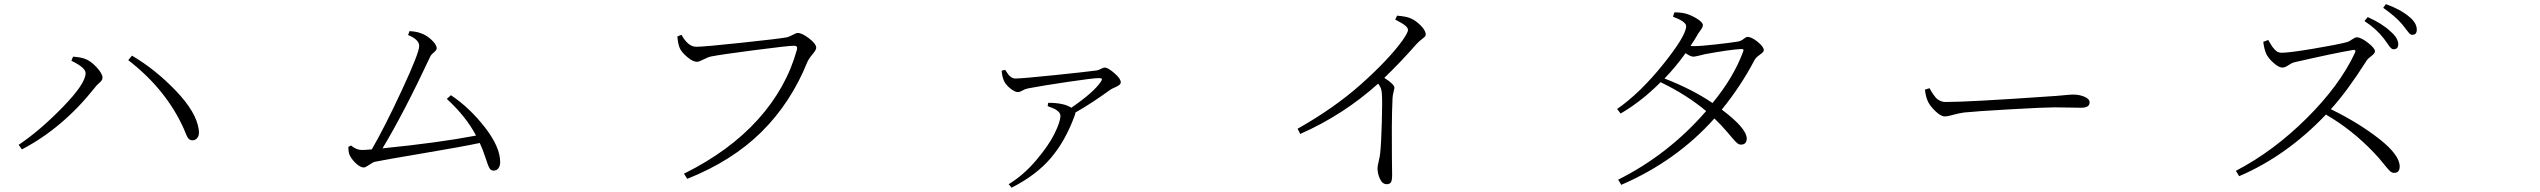

<svg xmlns="http://www.w3.org/2000/svg" viewBox="-20 -833 12040 910"><path d="M385.7 -486.3Q385.7 -512.7 318.4 -544.9L326.2 -564.5Q364.3 -561.5 380.9 -554.7Q408.2 -545.9 437 -515.1Q465.8 -484.4 465.8 -464.8Q465.8 -457 460.9 -450.7Q456.1 -444.3 445.8 -435.5Q435.5 -426.8 429.7 -418Q278.3 -226.6 84 -125L68.4 -146.5Q168.9 -213.9 277.3 -325.2Q385.7 -436.5 385.7 -486.3ZM921.9 -218.8Q925.8 -194.3 916.5 -181.2Q907.2 -168 892.6 -168Q887.7 -168 884.3 -168.9Q880.9 -169.9 877.4 -172.4Q874 -174.8 872.1 -177.2Q870.1 -179.7 867.2 -185.5Q864.3 -191.4 862.8 -194.8Q861.3 -198.2 857.4 -207.5Q853.5 -216.8 851.6 -221.7Q767.6 -409.2 587.9 -547.9L605.5 -569.3Q716.8 -503.9 814 -402.3Q911.1 -300.8 921.9 -218.8Z M2097.7 -364.3 2117.2 -381.8Q2205.1 -323.2 2277.8 -230Q2350.6 -136.7 2350.6 -64.5Q2350.6 -46.9 2342.3 -35.6Q2334 -24.4 2319.3 -24.4Q2306.6 -24.4 2299.8 -36.1Q2293 -47.9 2280.8 -85.9Q2268.6 -124 2253.9 -155.3Q2170.9 -137.7 1982.4 -106Q1793.9 -74.2 1757.8 -66.4Q1748 -64.5 1730 -51.8Q1711.9 -39.1 1704.1 -39.1Q1687.5 -39.1 1665.5 -60.1Q1643.6 -81.1 1635.7 -101.6Q1630.9 -116.2 1630.9 -136.7L1643.6 -143.6Q1668.9 -122.1 1695.3 -122.1Q1709 -122.1 1742.2 -125Q1801.8 -227.5 1884.3 -404.8Q1966.8 -582 1966.8 -615.2Q1966.8 -645.5 1914.1 -667L1920.9 -685.5Q1954.1 -683.6 1973.6 -675.8Q2001 -667 2025.4 -644Q2049.8 -621.1 2049.8 -603.5Q2049.8 -595.7 2036.6 -585Q2023.4 -574.2 2019.5 -565.4Q1893.6 -296.9 1793 -129.9Q2056.6 -156.2 2236.3 -190.4Q2188.5 -281.2 2097.7 -364.3Z M3210 -668Q3241.2 -611.3 3280.3 -611.3Q3316.4 -611.3 3495.1 -630.4Q3673.8 -649.4 3710 -656.2Q3721.7 -659.2 3737.8 -668Q3753.9 -676.8 3760.7 -676.8Q3781.2 -676.8 3814.9 -650.9Q3848.6 -625 3848.6 -606.4Q3848.6 -596.7 3830.6 -575.2Q3812.5 -553.7 3805.7 -537.1Q3727.5 -344.7 3588.9 -207.5Q3450.2 -70.3 3237.3 14.6L3221.7 -9.8Q3436.5 -116.2 3571.8 -266.1Q3707 -416 3756.8 -596.7Q3762.7 -616.2 3744.1 -616.2Q3715.8 -616.2 3555.2 -595.2Q3394.5 -574.2 3350.6 -565.4Q3335.9 -562.5 3314.5 -551.3Q3293 -540 3283.2 -540Q3263.7 -540 3236.3 -563.5Q3209 -586.9 3201.2 -606.4Q3193.4 -625 3190.4 -660.2Z M4948.2 -345.7Q5023.4 -345.7 5057.6 -322.3Q5165 -396.5 5197.3 -445.3Q5204.1 -455.1 5202.1 -459Q5200.2 -462.9 5188.5 -462.9Q5162.1 -462.9 5040.5 -444.8Q4918.9 -426.8 4852.5 -414.1Q4837.9 -411.1 4825.7 -403.8Q4813.5 -396.5 4804.7 -396.5Q4790 -396.5 4768.1 -414.1Q4746.1 -431.6 4738.3 -450.2Q4729.5 -469.7 4727.5 -498L4744.1 -502Q4754.9 -485.4 4759.3 -479.5Q4763.7 -473.6 4772.5 -467.3Q4781.2 -460.9 4792 -460.9Q4824.2 -460.9 4975.6 -476.6Q5127 -492.2 5176.8 -499Q5185.5 -500 5197.3 -506.3Q5209 -512.7 5215.8 -512.7Q5231.4 -512.7 5261.7 -486.3Q5292 -460 5292 -443.4Q5292 -435.5 5284.2 -429.7Q5276.4 -423.8 5262.7 -418Q5249 -412.1 5243.2 -408.2Q5153.3 -342.8 5077.1 -299.8Q5077.1 -295.9 5074.2 -287.1Q5030.3 -166 4960.9 -84.5Q4891.6 -2.9 4774.4 56.6L4760.7 40Q4830.1 -2 4889.6 -71.8Q4949.2 -141.6 4977.5 -198.7Q5005.9 -255.9 5005.9 -284.2Q5005.9 -294.9 4996.1 -304.2Q4986.3 -313.5 4976.1 -317.9Q4965.8 -322.3 4945.3 -330.1Z M6592.8 -740.2 6601.6 -758.8Q6644.5 -754.9 6661.1 -748Q6687.5 -738.3 6712.4 -713.4Q6737.3 -688.5 6737.3 -669.9Q6737.3 -663.1 6732.9 -658.7Q6728.5 -654.3 6716.8 -645.5Q6705.1 -636.7 6693.4 -624Q6619.1 -539.1 6541 -463.9Q6588.9 -433.6 6588.9 -417Q6588.9 -413.1 6585 -397.9Q6581.1 -382.8 6580.1 -369.1Q6577.1 -302.7 6576.7 -230Q6576.2 -157.2 6577.1 -84.5Q6578.1 -11.7 6578.1 -3.9Q6578.1 22.5 6572.3 31.2Q6566.4 40 6552.7 40Q6532.2 40 6520.5 15.1Q6508.8 -9.8 6508.8 -36.1Q6508.8 -44.9 6514.2 -67.4Q6519.5 -89.8 6521.5 -106.4Q6526.4 -152.3 6529.3 -254.9Q6532.2 -357.4 6529.3 -390.6Q6528.3 -417 6511.7 -436.5Q6346.7 -288.1 6142.6 -198.2L6129.9 -222.7Q6304.7 -321.3 6432.1 -435.1Q6559.6 -548.8 6626 -639.6Q6653.3 -678.7 6653.3 -690.4Q6653.3 -701.2 6640.1 -711.9Q6627 -722.7 6592.8 -740.2Z M8241.2 -586.9Q8245.1 -595.7 8242.2 -598.6Q8239.3 -601.6 8231.4 -600.6Q8177.7 -597.7 8060.5 -576.2Q8052.7 -574.2 8032.7 -569.3Q8012.7 -564.5 8005.9 -564.5Q7992.2 -564.5 7968.8 -581.1Q7923.8 -517.6 7869.1 -460.9Q8000 -410.2 8096.7 -344.7Q8196.3 -465.8 8241.2 -586.9ZM7909.2 -753.9 7916 -774.4Q7950.2 -774.4 7972.7 -767.6Q7999 -759.8 8024.9 -743.2Q8050.8 -726.6 8050.8 -714.8Q8050.8 -707 8046.9 -700.2Q8043 -693.4 8035.2 -683.1Q8027.3 -672.9 8022.5 -663.1Q8010.7 -642.6 7992.2 -615.2Q7998 -614.3 8006.8 -614.3Q8041 -614.3 8113.8 -622.6Q8186.5 -630.9 8214.8 -635.7Q8230.5 -637.7 8243.2 -647.9Q8255.9 -658.2 8262.7 -658.2Q8281.2 -658.2 8310.5 -634.8Q8339.8 -611.3 8339.8 -594.7Q8339.8 -586.9 8320.3 -573.2Q8300.8 -559.6 8294.9 -546.9Q8231.4 -425.8 8140.6 -313.5Q8257.8 -225.6 8258.8 -176.8Q8258.8 -147.5 8230.5 -147.5Q8219.7 -147.5 8207 -160.6Q8194.3 -173.8 8166 -207.5Q8137.7 -241.2 8105.5 -271.5Q7924.8 -69.3 7664.1 43L7649.4 18.6Q7887.7 -100.6 8066.4 -306.6Q7972.7 -384.8 7850.6 -443.4Q7758.8 -351.6 7661.1 -294.9L7644.5 -316.4Q7753.9 -392.6 7862.8 -528.3Q7971.7 -664.1 7971.7 -709Q7971.7 -730.5 7909.2 -753.9Z M9103.5 -408.2 9125 -415Q9134.8 -398.4 9136.7 -395Q9138.7 -391.6 9147.9 -378.9Q9157.2 -366.2 9163.1 -362.3Q9168.9 -358.4 9178.7 -354Q9188.5 -349.6 9200.2 -349.6Q9311.5 -349.6 9689.5 -376Q9723.6 -377.9 9758.3 -381.3Q9793 -384.8 9805.7 -384.8Q9835 -384.8 9859.4 -374.5Q9883.8 -364.3 9883.8 -347.7Q9883.8 -322.3 9843.8 -322.3Q9830.1 -322.3 9789.6 -323.2Q9749 -324.2 9716.8 -324.2Q9670.9 -324.2 9507.8 -314.9Q9344.7 -305.7 9289.1 -299.8Q9261.7 -295.9 9236.3 -288.6Q9210.9 -281.2 9197.3 -281.2Q9178.7 -281.2 9151.9 -307.1Q9125 -333 9115.2 -357.4Q9106.4 -378.9 9103.5 -408.2Z M11186.5 -733.4 11202.1 -752Q11270.5 -721.7 11310.5 -683.6Q11346.7 -652.3 11346.7 -623Q11346.7 -599.6 11324.2 -599.6Q11317.4 -599.6 11311.5 -605.5Q11305.7 -611.3 11295.4 -626.5Q11285.2 -641.6 11278.3 -650.4Q11244.1 -695.3 11186.5 -733.4ZM10707 -634.8 10730.5 -643.6Q10732.4 -640.6 10739.3 -628.4Q10746.1 -616.2 10750 -611.3Q10753.9 -606.4 10761.2 -598.1Q10768.6 -589.8 10776.4 -586.4Q10784.2 -583 10793.9 -583Q10830.1 -583 10943.8 -602.1Q11057.6 -621.1 11105.5 -633.8Q11114.3 -636.7 11128.4 -646.5Q11142.6 -656.2 11149.4 -656.2Q11169.9 -656.2 11203.1 -630.4Q11236.3 -604.5 11236.3 -589.8Q11236.3 -580.1 11219.2 -567.4Q11202.1 -554.7 11196.3 -544.9Q11104.5 -400.4 11027.3 -315.4Q11159.2 -251 11256.3 -174.8Q11353.5 -98.6 11353.5 -43.9Q11353.5 -13.7 11327.1 -13.7Q11316.4 -13.7 11306.6 -22.9Q11296.9 -32.2 11275.9 -58.6Q11254.9 -85 11233.4 -107.4Q11128.9 -217.8 11003.9 -290Q10818.4 -94.7 10592.8 2L10577.1 -23.4Q10753.9 -115.2 10911.6 -271.5Q11069.3 -427.7 11141.6 -583Q11145.5 -591.8 11142.1 -594.7Q11138.7 -597.7 11129.9 -595.7Q11043 -581.1 10855.5 -538.1Q10840.8 -534.2 10825.2 -523.4Q10809.6 -512.7 10797.9 -512.7Q10780.3 -512.7 10755.9 -534.7Q10731.4 -556.6 10721.7 -576.2Q10710.9 -600.6 10707 -634.8ZM11275.4 -795.9 11288.1 -813.5Q11356.4 -789.1 11398.4 -753.9Q11434.6 -724.6 11434.6 -692.4Q11434.6 -668 11413.1 -668Q11406.2 -668 11400.4 -673.8Q11394.5 -679.7 11383.3 -694.8Q11372.1 -710 11365.2 -717.8Q11334 -754.9 11275.4 -795.9Z"/></svg>

Font: Bpmf Zihi Serif Light
Style: Light
Weight: 300
Foundry: But Ko
Version: Version 1.320